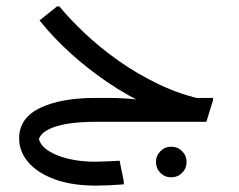

<svg xmlns="http://www.w3.org/2000/svg" viewBox="-20 -382 748 602"><path d="M574 -4Q511 -21 446 -51Q381 -81 319.5 -122.5Q258 -164 203 -213.5Q148 -263 104 -318L159 -362H166Q198 -323 245.5 -278Q293 -233 352.5 -191Q412 -149 480.5 -116.5Q549 -84 622 -69ZM279 0V-75H320Q345 -75 369.5 -73.5Q394 -72 410 -70Q426 -68 426 -68L520 -75H648V-68L627 0ZM282 200Q205 200 151 180Q97 160 68.5 126.5Q40 93 40 52Q40 -12 105.5 -43.5Q171 -75 279 -75V0Q201 0 155.5 14.5Q110 29 102 54Q110 85 160 105Q210 125 280 125Q295 125 314.5 124Q334 123 355 122L368 186V196Q344 198 321.5 199Q299 200 282 200ZM517 174Q497 174 483 160Q469 146 469 126Q469 106 483 92Q497 78 517 78Q537 78 551 92Q565 106 565 126Q565 146 551 160Q537 174 517 174Z"/></svg>

Font: Fustat
Style: Regular
Weight: 400
Designer: Mohamed Gaber, Khaled Hosny, Laura Garcia Mut
Foundry: Kief Type Foundry, Alif Type Foundry, Hard Type Foundry
Version: Version 1.007